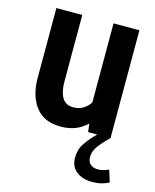

<svg xmlns="http://www.w3.org/2000/svg" viewBox="-108 -574 696 860"><g transform="rotate(15 239.5 -144.5)"><path d="M200 8Q123 8 84.5 -43Q46 -94 46 -175V-500H166V-191Q166 -144 182 -117Q198 -90 234 -90Q259 -90 278 -101.2Q297 -112.5 311 -133V-500H431V0H327L322.5 -38.5Q299 -16 269.5 -4Q240 8 200 8ZM369 0H431Q403.5 26 383.8 51.8Q364 77.5 364 104Q364 127 377 138.5Q390 150 411 150Q425.5 150 437.8 146.5Q450 143 462 138L479 193Q465 200.5 445.8 205.8Q426.5 211 400 211Q357.5 211 328.8 189Q300 167 300 125Q300 86.5 320.8 56.8Q341.5 27 369 0Z"/></g></svg>

Font: Cabin Condensed
Style: Bold
Weight: 700
Width: 3
Designer: Pablo Impallari
Foundry: Pablo Impallari. http://www.impallari.com Igino Marini. http://www.ikern.com
Version: Version 3.001; ttfautohint (v1.8.3)